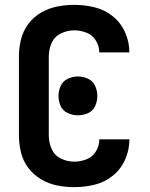

<svg xmlns="http://www.w3.org/2000/svg" viewBox="-20 -763 616 791"><path d="M286 8Q328 8 369.5 -2Q411 -12 444.5 -39Q478 -66 495.5 -105.5Q513 -145 513 -187V-189H389V-188Q389 -162 375 -139Q361 -116 336 -106.5Q311 -97 286 -97Q257 -97 230.5 -110Q204 -123 192.5 -150Q181 -177 181 -205V-530Q181 -559 192.5 -585.5Q204 -612 230.5 -625Q257 -638 286 -638Q311 -638 336 -628.5Q361 -619 375 -596Q389 -573 389 -547H513V-548Q513 -590 495.5 -629.5Q478 -669 444.5 -696Q411 -723 369.5 -733Q328 -743 286 -743Q250 -743 215 -736Q180 -729 149 -711Q118 -693 96.5 -664Q75 -635 66.5 -600.5Q58 -566 58 -530V-205Q58 -170 66.5 -135Q75 -100 96.5 -71.5Q118 -43 149 -24.5Q180 -6 215 1Q250 8 286 8ZM301 -288Q323 -288 343 -297Q363 -306 372 -326Q381 -346 381 -368Q381 -389 372 -409Q363 -429 343 -438.5Q323 -448 301 -448Q280 -448 259.5 -438.5Q239 -429 230 -409Q221 -389 221 -368Q221 -346 230 -326Q239 -306 259.5 -297Q280 -288 301 -288Z"/></svg>

Font: Iosevka Sparkle
Style: Bold
Weight: 700
Designer: Belleve Invis
Foundry: Belleve Invis
Version: Version 4.5.0; ttfautohint (v1.8.3)